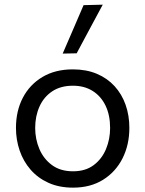

<svg xmlns="http://www.w3.org/2000/svg" viewBox="-20 -812 637 842"><path d="M300.5 10.9Q239.2 10.9 192.5 -10.3Q145.7 -31.5 114 -68.1Q82.3 -104.7 66.1 -152Q50 -199.2 50 -251Q50 -325.3 80.1 -383.2Q110.3 -441.2 166.3 -474.5Q222.2 -507.8 299.2 -507.8Q358.5 -507.8 404.6 -488.4Q450.6 -469 482.6 -434Q514.5 -398.9 530.9 -352.2Q547.3 -305.5 547.3 -251Q547.3 -177.3 517.5 -117.9Q487.7 -58.6 432.3 -23.8Q376.8 10.9 300.5 10.9ZM300.3 -60.8Q355 -60.8 391 -88Q427.1 -115.2 445 -158.6Q462.9 -201.9 462.9 -251Q462.9 -306.9 443 -348.5Q423 -390.1 386.4 -413.1Q349.9 -436.1 300 -436.1Q246 -436.1 209 -411.5Q172 -386.9 153.2 -344.8Q134.3 -302.8 134.3 -251Q134.3 -201.9 152.7 -158.6Q171.1 -115.2 208 -88Q244.9 -60.8 300.3 -60.8ZM254.9 -577Q278 -630.3 301 -683.6Q323.9 -736.9 346.5 -789.4L430.6 -791.5Q411.2 -755.5 392 -719.8Q372.9 -684.1 354 -648.9Q335.1 -613.7 316.2 -578.2Z"/></svg>

Font: Commissioner Thin
Style: Regular
Weight: 100
Designer: Kostas Bartsokas
Foundry: Kostas Bartsokas
Version: Version 1.001;gftools[0.9.23]